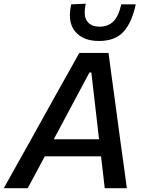

<svg xmlns="http://www.w3.org/2000/svg" viewBox="-46 -992 768 1012"><path d="M-26 0Q6.5 -58 42 -122Q77.5 -185.5 110 -243L246 -488Q281.5 -551 311.2 -604.2Q341 -657.5 372 -713H526Q533 -659 540.2 -605.8Q547.5 -552.5 556.5 -487L589.5 -241Q597.5 -182.5 606.5 -119.5Q615 -56.5 622.5 0H506Q501.5 -40.5 496.5 -83.2Q491.5 -126 486.5 -168H190Q167.5 -126 145 -83.5Q122 -41 100 0ZM425.5 -610 237.5 -258H476L435.5 -610ZM475.5 -776Q392.5 -776 351 -825Q322.5 -858 322.5 -912.5Q322.5 -938.5 329 -969L406 -972.5Q400.5 -947.5 400.5 -927.5Q400.5 -897.5 413 -880.5Q433 -851.5 479 -851.5Q525.5 -851.5 553 -880.5Q580.5 -909.5 593 -969H669.5Q649 -872.5 604.5 -824.2Q560 -776 475.5 -776Z"/></svg>

Font: Heraclito Medium
Style: Italic
Weight: 500
Italic angle: -12°
Designer: Kostas Bartsokas (font) & Cristiano Sobral (main changes)
Foundry: Kostas Bartsokas (font) & Cristiano Sobral (main changes)
Version: Version 1.00;July 8, 2020;FontCreator 13.0.0.2655 64-bit